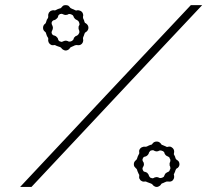

<svg xmlns="http://www.w3.org/2000/svg" viewBox="-20 -740 881 760"><path d="M735.4 -719.7Q750 -719.7 780.3 -719.7Q554.7 -480.5 104.5 0Q89.8 0 59.6 0Q228.5 -179.7 397.5 -360.4Q566.4 -540 735.4 -719.7ZM320.3 -647.5Q320.3 -647.5 320.3 -647.5Q324.2 -644.5 327.1 -640.6Q330.1 -635.7 330.1 -629.9Q330.1 -625 327.1 -620.1Q324.2 -615.2 320.3 -613.3Q318.4 -612.3 316.4 -610.4Q315.4 -608.4 314.5 -606.4Q313.5 -603.5 312.5 -600.6Q311.5 -596.7 309.6 -593.8Q308.6 -591.8 308.6 -589.8Q308.6 -587.9 308.6 -585.9Q310.5 -581.1 308.6 -575.2Q307.6 -570.3 303.7 -566.4Q299.8 -562.5 294.9 -561.5Q290 -560.5 285.2 -561.5Q283.2 -561.5 281.2 -561.5Q278.3 -561.5 276.4 -560.5Q273.4 -558.6 270.5 -557.6Q266.6 -555.7 263.7 -554.7Q261.7 -553.7 259.8 -552.7Q257.8 -551.8 256.8 -549.8Q253.9 -544.9 250 -543Q245.1 -540 240.2 -540Q235.4 -540 230.5 -543Q226.6 -544.9 223.6 -548.8Q222.7 -550.8 220.7 -551.8Q219.7 -552.7 217.8 -553.7Q212.9 -554.7 209 -556.6Q205.1 -557.6 201.2 -559.6Q200.2 -560.5 198.2 -561.5Q196.3 -561.5 194.3 -561.5Q189.5 -560.5 184.6 -561.5Q179.7 -563.5 176.8 -566.4Q172.9 -570.3 171.9 -574.2Q169.9 -579.1 170.9 -584Q170.9 -585.9 170.9 -587.9Q170.9 -589.8 169.9 -590.8Q167 -594.7 165 -599.6Q164.1 -603.5 162.1 -608.4Q162.1 -610.4 161.1 -611.3Q159.2 -613.3 158.2 -614.3Q154.3 -617.2 152.3 -621.1Q150.4 -625 150.4 -629.9Q150.4 -634.8 152.3 -638.7Q154.3 -643.6 158.2 -645.5Q159.2 -647.5 161.1 -648.4Q162.1 -650.4 162.1 -652.3Q164.1 -656.2 165 -661.1Q167 -665 169.9 -668.9Q170.9 -670.9 170.9 -672.9Q170.9 -674.8 170.9 -676.8Q169.9 -680.7 171.9 -685.5Q172.9 -690.4 176.8 -693.4Q179.7 -697.3 184.6 -698.2Q189.5 -700.2 194.3 -699.2Q196.3 -698.2 198.2 -699.2Q200.2 -699.2 201.2 -700.2Q205.1 -702.1 209 -704.1Q212.9 -705.1 217.8 -707Q219.7 -707 220.7 -708Q222.7 -710 223.6 -710.9Q226.6 -714.8 230.5 -717.8Q234.4 -719.7 240.2 -719.7Q245.1 -719.7 250 -717.8Q253.9 -714.8 256.8 -710.9Q257.8 -709 259.8 -708Q261.7 -706.1 263.7 -706.1Q266.6 -704.1 270.5 -703.1Q273.4 -701.2 276.4 -700.2Q278.3 -699.2 281.2 -698.2Q283.2 -698.2 285.2 -699.2Q290 -700.2 294.9 -698.2Q299.8 -697.3 303.7 -693.4Q307.6 -689.5 308.6 -684.6Q310.5 -679.7 308.6 -674.8Q308.6 -672.9 308.6 -669.9Q308.6 -668 309.6 -666Q311.5 -663.1 312.5 -660.2Q313.5 -657.2 314.5 -653.3Q315.4 -651.4 316.4 -649.4Q318.4 -648.4 320.3 -647.5ZM293 -621.1Q293 -621.1 293 -621.1Q292 -623 291 -625Q291 -627 291 -629.9Q291 -631.8 291 -634.8Q292 -636.7 293 -638.7Q293.9 -640.6 294.9 -643.6Q294.9 -645.5 293.9 -648.4Q293.9 -650.4 293 -651.4Q292 -653.3 291 -655.3Q290 -657.2 288.1 -658.2Q286.1 -660.2 284.2 -661.1Q282.2 -661.1 280.3 -663.1Q277.3 -664.1 276.4 -666Q274.4 -668 273.4 -669.9Q271.5 -671.9 271.5 -673.8Q270.5 -676.8 268.6 -678.7Q267.6 -680.7 264.6 -681.6Q263.7 -682.6 262.7 -682.6Q261.7 -683.6 260.7 -683.6Q257.8 -684.6 254.9 -684.6Q252 -684.6 250 -683.6Q248 -681.6 245.1 -681.6Q243.2 -680.7 240.2 -680.7Q237.3 -680.7 234.4 -681.6Q232.4 -682.6 229.5 -683.6Q227.5 -684.6 224.6 -685.5Q221.7 -685.5 219.7 -684.6Q218.8 -684.6 217.8 -684.6Q216.8 -683.6 216.8 -683.6Q213.9 -682.6 211.9 -679.7Q210 -677.7 210 -674.8Q209 -672.9 208 -669.9Q206.1 -668 204.1 -666Q202.1 -664.1 199.2 -662.1Q197.3 -661.1 194.3 -660.2Q191.4 -660.2 189.5 -658.2Q186.5 -656.2 185.5 -653.3Q185.5 -653.3 185.5 -652.3Q185.5 -652.3 184.6 -651.4Q183.6 -649.4 184.6 -646.5Q184.6 -643.6 186.5 -640.6Q187.5 -638.7 188.5 -635.7Q189.5 -632.8 189.5 -629.9Q189.5 -627 188.5 -624Q187.5 -621.1 186.5 -619.1Q184.6 -616.2 184.6 -613.3Q183.6 -610.4 184.6 -608.4Q185.5 -607.4 185.5 -607.4Q185.5 -606.4 185.5 -606.4Q186.5 -603.5 189.5 -601.6Q191.4 -599.6 194.3 -599.6Q197.3 -598.6 199.2 -597.7Q202.1 -596.7 204.1 -593.8Q206.1 -591.8 208 -589.8Q209 -586.9 210 -585Q210 -582 211.9 -580.1Q213.9 -577.1 216.8 -576.2Q216.8 -576.2 217.8 -576.2Q218.8 -575.2 219.7 -575.2Q221.7 -574.2 224.6 -574.2Q227.5 -575.2 229.5 -576.2Q232.4 -577.1 234.4 -578.1Q237.3 -579.1 240.2 -579.1Q243.2 -579.1 245.1 -578.1Q248 -578.1 250 -576.2Q252 -575.2 254.9 -575.2Q257.8 -575.2 260.7 -576.2Q261.7 -576.2 262.7 -577.1Q263.7 -577.1 264.6 -578.1Q266.6 -579.1 268.6 -581.1Q270.5 -583 271.5 -585.9Q271.5 -587.9 272.5 -589.8Q274.4 -592.8 276.4 -593.8Q277.3 -595.7 279.3 -596.7Q282.2 -598.6 284.2 -598.6Q286.1 -599.6 288.1 -601.6Q290 -602.5 291 -605.5Q292 -606.4 293 -608.4Q293 -609.4 293.9 -611.3Q294.9 -614.3 293.9 -616.2Q293.9 -619.1 293 -621.1ZM679.7 -107.4Q679.7 -107.4 679.7 -107.4Q684.6 -104.5 687.5 -100.6Q690.4 -95.7 690.4 -89.8Q690.4 -85 687.5 -80.1Q684.6 -75.2 679.7 -73.2Q677.7 -72.3 676.8 -70.3Q675.8 -68.4 674.8 -66.4Q673.8 -63.5 672.9 -60.5Q670.9 -56.6 669.9 -53.7Q668.9 -51.8 668 -49.8Q668 -47.9 668.9 -45.9Q669.9 -41 668.9 -35.2Q667 -30.3 664.1 -26.4Q660.2 -22.5 655.3 -21.5Q650.4 -20.5 645.5 -21.5Q643.6 -21.5 640.6 -21.5Q638.7 -21.5 636.7 -20.5Q633.8 -18.6 629.9 -17.6Q627 -15.6 623 -14.6Q621.1 -13.7 619.1 -12.7Q618.2 -11.7 617.2 -9.8Q614.3 -4.9 609.4 -2.9Q605.5 0 600.6 0Q594.7 0 590.8 -2.9Q586.9 -4.9 584 -8.8Q583 -10.7 581.1 -11.7Q579.1 -12.7 577.1 -13.7Q573.2 -14.6 569.3 -16.6Q565.4 -17.6 561.5 -19.5Q559.6 -20.5 557.6 -21.5Q555.7 -21.5 553.7 -21.5Q549.8 -20.5 544.9 -21.5Q540 -23.4 536.1 -26.4Q533.2 -30.3 531.2 -34.2Q530.3 -39.1 531.2 -43.9Q531.2 -45.9 531.2 -47.9Q530.3 -49.8 529.3 -50.8Q527.3 -54.7 525.4 -59.6Q523.4 -63.5 522.5 -68.4Q521.5 -70.3 520.5 -71.3Q519.5 -73.2 517.6 -74.2Q514.6 -77.1 511.7 -81.1Q509.8 -85 509.8 -89.8Q509.8 -94.7 511.7 -98.6Q514.6 -103.5 517.6 -105.5Q519.5 -107.4 520.5 -108.4Q521.5 -110.4 522.5 -112.3Q523.4 -116.2 525.4 -121.1Q527.3 -125 529.3 -128.9Q530.3 -130.9 531.2 -132.8Q531.2 -134.8 531.2 -136.7Q530.3 -140.6 531.2 -145.5Q533.2 -150.4 536.1 -153.3Q540 -157.2 544.9 -158.2Q549.8 -160.2 553.7 -159.2Q555.7 -159.2 557.6 -159.2Q559.6 -159.2 561.5 -160.2Q565.4 -162.1 569.3 -164.1Q573.2 -165 577.1 -167Q579.1 -167 581.1 -168Q583 -169.9 584 -171.9Q586.9 -175.8 590.8 -177.7Q594.7 -179.7 600.6 -179.7Q605.5 -179.7 609.4 -177.7Q614.3 -174.8 617.2 -170.9Q618.2 -168.9 619.1 -168Q621.1 -166 623 -166Q627 -164.1 629.9 -163.1Q633.8 -161.1 636.7 -160.2Q638.7 -159.2 640.6 -158.2Q643.6 -158.2 645.5 -159.2Q650.4 -160.2 655.3 -159.2Q660.2 -157.2 664.1 -153.3Q668 -149.4 668.9 -144.5Q669.9 -139.6 668.9 -134.8Q668 -132.8 668 -129.9Q668.9 -127.9 669.9 -126Q670.9 -123 672.9 -120.1Q673.8 -117.2 674.8 -113.3Q675.8 -111.3 676.8 -110.4Q677.7 -108.4 679.7 -107.4ZM653.3 -81.1Q653.3 -81.1 653.3 -81.1Q652.3 -83 651.4 -85Q651.4 -86.9 651.4 -89.8Q651.4 -91.8 651.4 -94.7Q652.3 -96.7 653.3 -98.6Q654.3 -100.6 654.3 -103.5Q654.3 -106.4 654.3 -108.4Q653.3 -110.4 652.3 -111.3Q652.3 -113.3 651.4 -115.2Q650.4 -117.2 648.4 -118.2Q646.5 -120.1 644.5 -121.1Q641.6 -121.1 639.6 -123Q637.7 -124 635.7 -126Q633.8 -127.9 632.8 -129.9Q631.8 -131.8 630.9 -133.8Q630.9 -136.7 628.9 -138.7Q627 -140.6 625 -141.6Q624 -142.6 622.1 -142.6Q621.1 -143.6 620.1 -143.6Q617.2 -144.5 615.2 -144.5Q612.3 -144.5 609.4 -143.6Q607.4 -141.6 605.5 -141.6Q602.5 -140.6 600.6 -140.6Q597.7 -140.6 594.7 -141.6Q591.8 -142.6 589.8 -143.6Q587.9 -145.5 585 -145.5Q582 -145.5 579.1 -144.5Q579.1 -144.5 578.1 -144.5Q577.1 -143.6 576.2 -143.6Q574.2 -142.6 572.3 -139.6Q570.3 -137.7 569.3 -134.8Q569.3 -132.8 567.4 -129.9Q566.4 -127.9 564.5 -126Q562.5 -124 559.6 -122.1Q556.6 -121.1 554.7 -120.1Q551.8 -120.1 548.8 -118.2Q546.9 -116.2 545.9 -113.3Q545.9 -113.3 544.9 -112.3Q544.9 -112.3 544.9 -111.3Q543.9 -109.4 543.9 -106.4Q544.9 -103.5 545.9 -100.6Q547.9 -98.6 548.8 -95.7Q549.8 -92.8 549.8 -89.8Q549.8 -86.9 548.8 -84Q547.9 -81.1 545.9 -79.1Q544.9 -76.2 543.9 -73.2Q543.9 -70.3 544.9 -68.4Q544.9 -67.4 544.9 -67.4Q545.9 -66.4 545.9 -66.4Q546.9 -63.5 548.8 -61.5Q551.8 -59.6 554.7 -59.6Q556.6 -58.6 559.6 -57.6Q562.5 -56.6 564.5 -53.7Q566.4 -51.8 567.4 -49.8Q569.3 -46.9 569.3 -44.9Q570.3 -42 572.3 -40Q574.2 -37.1 576.2 -36.1Q577.1 -36.1 578.1 -36.1Q579.1 -35.2 579.1 -35.2Q582 -34.2 585 -34.2Q586.9 -35.2 589.8 -36.1Q591.8 -38.1 594.7 -38.1Q597.7 -39.1 600.6 -39.1Q602.5 -39.1 605.5 -38.1Q607.4 -38.1 609.4 -36.1Q612.3 -35.2 615.2 -35.2Q618.2 -35.2 620.1 -36.1Q621.1 -36.1 622.1 -37.1Q624 -37.1 625 -38.1Q627 -39.1 628.9 -41Q629.9 -43 630.9 -45.9Q631.8 -47.9 632.8 -49.8Q633.8 -52.7 635.7 -53.7Q637.7 -55.7 639.6 -56.6Q641.6 -58.6 643.6 -58.6Q646.5 -59.6 648.4 -61.5Q650.4 -62.5 651.4 -65.4Q652.3 -66.4 652.3 -68.4Q653.3 -70.3 654.3 -71.3Q654.3 -74.2 654.3 -76.2Q654.3 -79.1 653.3 -81.1Z"/></svg>

Font: No Time for a New Roman
Style: XXL
Weight: 400
Monospace: yes
Designer: Arthur Shnapir
Foundry: Arthur Shnapir
Version: Version_01